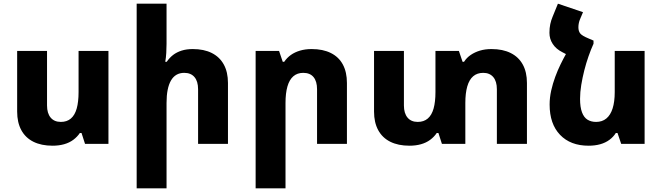

<svg xmlns="http://www.w3.org/2000/svg" viewBox="-20 -780 3592 1041"><path d="M568 -504V0H441L422 -59H413Q399 -38 377.5 -22Q356 -6 327.5 2Q299 10 265 10Q204 10 161 -11.5Q118 -33 95.5 -74.5Q73 -116 73 -175V-504H235V-208Q235 -166 254.5 -142.5Q274 -119 310 -119Q343 -119 364.5 -137.5Q386 -156 396 -192Q406 -228 406 -281V-504Z M883 -760V-542Q883 -518 881.5 -493Q880 -468 876 -445H884Q899 -467 918.5 -482Q938 -497 964.5 -505.5Q991 -514 1025 -514Q1086 -514 1128.5 -492.5Q1171 -471 1193.5 -430Q1216 -389 1216 -330V0H1054V-296Q1054 -339 1034.5 -362Q1015 -385 979 -385Q931 -385 907 -343.5Q883 -302 883 -222V241H721V-760Z M1366 241V-504H1493L1513 -445H1521Q1536 -467 1557 -482Q1578 -497 1606.5 -505.5Q1635 -514 1670 -514Q1731 -514 1774 -492.5Q1817 -471 1839 -430Q1861 -389 1861 -330V0H1699V-296Q1699 -339 1680 -362Q1661 -385 1624 -385Q1592 -385 1570.5 -366.5Q1549 -348 1538.5 -311.5Q1528 -275 1528 -222V241Z M2645 -514Q2706 -514 2749 -492.5Q2792 -471 2814.5 -430Q2837 -389 2837 -330V0H2674V-296Q2674 -339 2654.5 -362Q2635 -385 2600 -385Q2567 -385 2545.5 -366.5Q2524 -348 2513.5 -311.5Q2503 -275 2503 -222V0H2376L2357 -59H2348Q2334 -38 2312.5 -22Q2291 -6 2262.5 2Q2234 10 2200 10Q2139 10 2096 -11.5Q2053 -33 2030.5 -74.5Q2008 -116 2008 -175V-504H2170V-208Q2170 -166 2189.5 -142.5Q2209 -119 2245 -119Q2278 -119 2299.5 -137.5Q2321 -156 2331 -192Q2341 -228 2341 -281V-504H2468L2488 -445H2496Q2510 -467 2532 -482Q2554 -497 2582 -505.5Q2610 -514 2645 -514Z M3049 -488 3198 -560V-543Q3184 -512 3171 -475Q3158 -438 3148 -398.5Q3138 -359 3131.5 -319.5Q3125 -280 3125 -244Q3125 -199 3135.5 -171Q3146 -143 3165.5 -131Q3185 -119 3212 -119Q3245 -119 3267.5 -137.5Q3290 -156 3301.5 -192Q3313 -228 3313 -281V-504H3475V0H3348L3328 -59H3319Q3306 -38 3284.5 -22Q3263 -6 3234.5 2Q3206 10 3171 10Q3073 10 3016.5 -49Q2960 -108 2960 -213Q2960 -251 2968.5 -289Q2977 -327 2990.5 -363.5Q3004 -400 3019.5 -431.5Q3035 -463 3049 -488ZM3198 -560 3052 -485 3029 -497Q2995 -514 2977 -541.5Q2959 -569 2959 -602Q2959 -628 2963.5 -649Q2968 -670 2976 -689L3005 -760L3141 -714L3125 -676Q3121 -667 3118.5 -655.5Q3116 -644 3116 -632Q3116 -611 3126 -598.5Q3136 -586 3170 -572Z"/></svg>

Font: Noto Sans Armenian ExtraBold
Style: Regular
Weight: 800
Version: Version 2.007